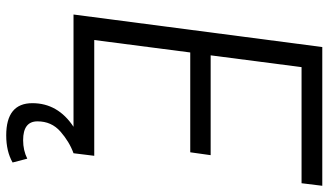

<svg xmlns="http://www.w3.org/2000/svg" viewBox="-234 -586 1031 602"><g transform="rotate(90 281.0 -284.5)"><path d="M404 211Q303 211 303 129Q303 49 377 0H25L127 -780H562L554 -715H190L153 -430H466L457 -366H144L105 -65H468L460 0Q424 13 392 41Q360 69 360 113Q360 158 419 158Q451 158 477 145L489 191Q454 211 404 211Z"/></g></svg>

Font: Tanohe Sans
Style: Italic
Weight: 400
Designer: Village Type and Design LLC & Cristiano Sobral
Foundry: Cooper Hewitt Smithsonian Design Museum
Version: Version 1.00;September 29, 2021;FontCreator 13.0.0.2655 64-b